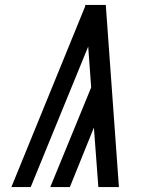

<svg xmlns="http://www.w3.org/2000/svg" viewBox="-20 -755 640 775"><path d="M26 0 324 -730V-735H407L460 0H377L359 -240L262 0H183L348 -402L336 -567L104 0Z"/></svg>

Font: Zed Sans Extended
Style: Italic
Weight: 400
Width: 7
Italic angle: -9°
Designer: Belleve Invis
Foundry: Belleve Invis
Version: Version 1.0.0; ttfautohint (v1.8.4)